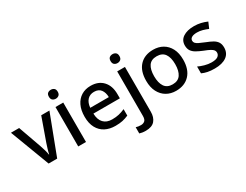

<svg xmlns="http://www.w3.org/2000/svg" viewBox="-90 -1389 2915 2274"><g transform="rotate(-30 1367.5 -252.0)"><path d="M204 0 0 -539H112L224 -224Q235 -193 246 -154.5Q257 -116 260 -91H264Q268 -116 280 -155Q292 -194 302 -224L414 -539H526L321 0Z M663 -744Q687 -744 705 -730Q723 -716 723 -683Q723 -651 705 -636.5Q687 -622 663 -622Q637 -622 619.5 -636.5Q602 -651 602 -683Q602 -716 619.5 -730Q637 -744 663 -744ZM715 -539V0H609V-539Z M1093 -549Q1199 -549 1260 -483.5Q1321 -418 1321 -305V-247H959Q961 -164 1002.5 -120Q1044 -76 1119 -76Q1171 -76 1211.5 -85.5Q1252 -95 1295 -114V-26Q1254 -8 1213 1Q1172 10 1115 10Q1036 10 976.5 -21Q917 -52 883.5 -113.5Q850 -175 850 -265Q850 -356 880.5 -419Q911 -482 965.5 -515.5Q1020 -549 1093 -549ZM1093 -467Q1036 -467 1001.5 -430Q967 -393 961 -325H1215Q1214 -388 1184.5 -427.5Q1155 -467 1093 -467Z M1446 -683Q1446 -716 1463.5 -730Q1481 -744 1507 -744Q1531 -744 1549 -730Q1567 -716 1567 -683Q1567 -651 1549 -636.5Q1531 -622 1507 -622Q1481 -622 1463.5 -636.5Q1446 -651 1446 -683ZM1396 240Q1370 240 1348.5 236.5Q1327 233 1312 228V143Q1328 148 1344 150.5Q1360 153 1380 153Q1411 153 1432 135.5Q1453 118 1453 69V-539H1559V74Q1559 149 1520.5 194.5Q1482 240 1396 240Z M2200 -270Q2200 -136 2131 -63Q2062 10 1945 10Q1872 10 1815.5 -23Q1759 -56 1726.5 -118.5Q1694 -181 1694 -270Q1694 -404 1762 -476.5Q1830 -549 1948 -549Q2022 -549 2078.5 -516.5Q2135 -484 2167.5 -422Q2200 -360 2200 -270ZM1803 -270Q1803 -179 1837.5 -128Q1872 -77 1947 -77Q2022 -77 2056.5 -128Q2091 -179 2091 -270Q2091 -362 2056 -411.5Q2021 -461 1946 -461Q1871 -461 1837 -411.5Q1803 -362 1803 -270Z M2692 -152Q2692 -73 2634 -31.5Q2576 10 2473 10Q2416 10 2375.5 1.5Q2335 -7 2301 -23V-116Q2336 -99 2383.5 -85.5Q2431 -72 2476 -72Q2536 -72 2562.5 -91Q2589 -110 2589 -142Q2589 -160 2579 -174.5Q2569 -189 2541.5 -204.5Q2514 -220 2461 -240Q2409 -261 2373.5 -281.5Q2338 -302 2319 -330.5Q2300 -359 2300 -404Q2300 -474 2356.5 -511.5Q2413 -549 2506 -549Q2555 -549 2598.5 -539Q2642 -529 2683 -511L2648 -430Q2613 -445 2576 -455.5Q2539 -466 2501 -466Q2453 -466 2428 -451Q2403 -436 2403 -409Q2403 -390 2415 -376Q2427 -362 2455.5 -348Q2484 -334 2534 -314Q2584 -295 2619.5 -275Q2655 -255 2673.5 -226Q2692 -197 2692 -152Z"/></g></svg>

Font: Noto Sans Sinhala Medium
Style: Regular
Weight: 500
Designer: Jelle Bosma - Monotype Design Team
Foundry: Monotype Imaging Inc.
Version: Version 2.006; ttfautohint (v1.8.4.7-5d5b)